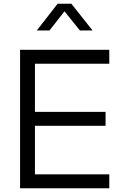

<svg xmlns="http://www.w3.org/2000/svg" viewBox="-20 -1013 652 1033"><path d="M88 -745H568V-670H168V-411H548V-336H168V-75H568V0H88ZM290 -993H364L478 -849H410L327 -952L246 -849H178Z"/></svg>

Font: Eudoxus Sans
Style: Regular
Weight: 400
Designer: Stijn de Vries
Foundry: tokotype
Version: Version 2.005